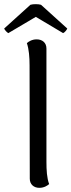

<svg xmlns="http://www.w3.org/2000/svg" viewBox="-46 -891 343 922"><path d="M151 -868C139 -872 112 -872 100 -868L-26 -754C-24 -748 -13 -735 -6 -732L126 -810L257 -732C265 -735 275 -748 277 -754ZM143 11C166 11 182 0 190 -7C179 -36 177 -75 177 -114V-658C177 -686 157 -702 130 -702C107 -702 91 -691 83 -684C93 -655 96 -616 96 -577L97 -33C97 -6 116 11 143 11Z"/></svg>

Font: Arima Koshi
Style: Regular
Weight: 400
Designer: Joana Correia and Natanael Gama
Foundry: NDISCOVER
Version: Version 1.019;PS 001.019;hotconv 1.0.88;makeotf.lib2.5.64775